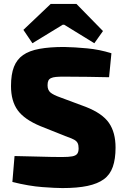

<svg xmlns="http://www.w3.org/2000/svg" viewBox="-20 -943 639 977"><path d="M306 -704Q359 -703 423 -697Q487 -691 547 -672L535 -550Q491 -551 427.5 -552Q364 -553 303 -553Q280 -553 264.5 -551.5Q249 -550 239.5 -545.5Q230 -541 226 -532.5Q222 -524 222 -509Q222 -485 236.5 -472.5Q251 -460 288 -447L417 -399Q501 -366 534.5 -317.5Q568 -269 568 -192Q568 -134 554 -94Q540 -54 508.5 -31Q477 -8 425.5 3Q374 14 298 14Q263 14 195.5 9Q128 4 43 -17L54 -149Q114 -148 160.5 -146.5Q207 -145 241.5 -144.5Q276 -144 296 -144Q330 -144 348 -147.5Q366 -151 373 -160.5Q380 -170 380 -188Q380 -205 375 -215Q370 -225 357.5 -232Q345 -239 324 -246L186 -301Q104 -335 70 -382Q36 -429 36 -505Q36 -565 51 -603Q66 -641 97.5 -663Q129 -685 181 -694.5Q233 -704 306 -704ZM369 -923 504 -785 460 -723 307 -817H299L145 -723L99 -791L238 -923Z"/></svg>

Font: Exo 2 ExtraBold
Style: Regular
Weight: 800
Designer: Natanael Gama
Foundry: Natanael Gama
Version: Version 2.010